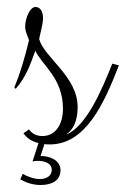

<svg xmlns="http://www.w3.org/2000/svg" viewBox="-20 -421 360 549"><path d="M81 -276C101 -233 160 -198 160 -110C160 -67 140 -32 101 -32C81 -32 69 -42 63 -51L47 -40C57 -25 73 -16 90 -12L73 41C79 39 84 39 90 39C104 39 128 44 128 65C128 81 114 91 94 91C77 91 56 83 45 76L38 92C53 100 72 108 96 108C129 108 153 95 153 65C153 39 125 25 96 25L107 -9C112 -8 117 -8 122 -8C224 -8 276 -121 320 -234L301 -239C272 -166 227 -59 169 -36C189 -50 202 -74 202 -115C202 -202 107 -256 92 -309C92 -314 103 -350 103 -369C103 -382 99 -401 81 -401C65 -401 52 -367 52 -346C52 -330 57 -324 63 -306C50 -253 38 -212 21 -171L25 -167C56 -203 67 -238 81 -276Z"/></svg>

Font: Clicker Script
Style: Regular
Weight: 400
Designer: Astigmatic (AOETI)
Foundry: Astigmatic (AOETI)
Version: Version 1.000